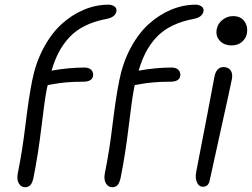

<svg xmlns="http://www.w3.org/2000/svg" viewBox="-20 -805 1067 813"><path d="M85.9 -12.2Q69.3 -12.2 59.8 -28.3Q50.3 -44.4 55.2 -70.8Q74.2 -163.1 87.9 -276.9Q101.6 -390.6 116.2 -463.9Q131.3 -539.6 164.1 -601.1Q196.8 -662.6 240.2 -702.4Q283.7 -742.2 335 -763.7Q386.2 -785.2 439.9 -785.2Q453.6 -785.2 464.4 -777.8Q475.1 -770.5 473.1 -757.8Q468.3 -731.9 432.1 -725.1Q379.9 -715.3 340.3 -695.8Q300.8 -676.3 273.7 -647Q246.6 -617.7 229 -584Q211.4 -550.3 198.2 -505.9Q272.5 -519 336.9 -519Q357.9 -519 367.2 -508.3Q376.5 -497.6 374 -482.9Q369.6 -459 332 -459Q291.5 -459 261.7 -456.3Q231.9 -453.6 208.7 -449.5Q185.5 -445.3 182.1 -444.8Q177.2 -425.8 176.8 -420.9Q169.4 -383.8 155.5 -267.6Q141.6 -151.4 122.1 -54.2Q117.2 -30.3 108.6 -21.2Q100.1 -12.2 85.9 -12.2ZM455.1 -12.2Q438.5 -12.2 428.7 -28.3Q418.9 -44.4 423.8 -70.8Q442.9 -163.1 456.5 -276.9Q470.2 -390.6 484.9 -463.9Q500 -539.6 532.7 -601.1Q565.4 -662.6 609.1 -702.4Q652.8 -742.2 704.1 -763.7Q755.4 -785.2 809.1 -785.2Q822.8 -785.2 833.3 -777.8Q843.8 -770.5 841.8 -757.8Q836.9 -731.9 800.8 -725.1Q748.5 -715.3 709 -695.8Q669.4 -676.3 642.3 -647Q615.2 -617.7 597.7 -584Q580.1 -550.3 566.9 -505.9Q641.1 -519 706.1 -519Q727.1 -519 736.3 -508.3Q745.6 -497.6 743.2 -482.9Q738.8 -459 701.2 -459Q660.6 -459 630.6 -456.3Q600.6 -453.6 577.1 -449.5Q553.7 -445.3 550.8 -444.8Q546.9 -429.7 545.9 -420.9Q538.6 -383.8 524.7 -267.6Q510.7 -151.4 491.2 -54.2Q486.3 -30.3 477.8 -21.2Q469.2 -12.2 455.1 -12.2ZM960.9 -612.8Q928.7 -612.8 910.4 -632.8Q892.1 -652.8 897.9 -682.1Q902.3 -705.1 922.1 -720.9Q941.9 -736.8 966.8 -736.8Q999.5 -736.8 1015.4 -714.1Q1031.2 -691.4 1024.9 -661.1Q1021.5 -642.6 1004.6 -627.7Q987.8 -612.8 960.9 -612.8ZM838.9 -14.2Q821.8 -14.2 813.7 -33.4Q805.7 -52.7 811 -78.1Q836.4 -207 859.1 -327.1Q881.8 -447.3 888.2 -481Q896.5 -521 926.8 -521Q945.8 -521 956.1 -507.6Q966.3 -494.1 961.9 -470.2Q953.6 -428.2 914.8 -254.2Q876 -80.1 868.2 -42Q863.3 -14.2 838.9 -14.2Z"/></svg>

Font: Shantell Sans Bouncy
Style: Italic
Weight: 300
Italic angle: -11.31°
Designer: Stephen Nixon, Anya Danilova, Shantell Martin
Foundry: Arrow Type
Version: Version 1.006;[9816181b4]